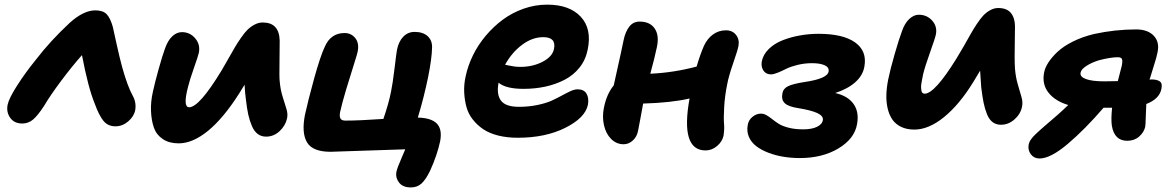

<svg xmlns="http://www.w3.org/2000/svg" viewBox="-20 -613 5119 836"><path d="M77.1 -75.2Q42 -75.2 24.4 -100.1Q6.8 -125 13.2 -157.2Q19.5 -186 55.4 -241.9Q91.3 -297.9 136.2 -353Q198.2 -434.1 284.2 -514.2Q344.2 -567.9 395 -567.9Q427.7 -567.9 443.8 -551.8Q460 -535.6 471.2 -496.1Q472.7 -489.3 487.3 -422.9Q502 -356.4 512.2 -319.8Q535.2 -237.3 558.1 -195.8Q574.2 -167 568.8 -133.8Q563.5 -106 538.3 -84.5Q513.2 -63 482.9 -63Q449.2 -63 429.9 -87.4Q410.6 -111.8 393.1 -160.2Q363.8 -231 336.9 -373Q293.9 -324.7 246.6 -261.5Q199.2 -198.2 171.9 -151.9Q144.5 -109.9 124 -92.5Q103.5 -75.2 77.1 -75.2Z M757.8 11.2Q716.8 11.2 689 -7.3Q661.1 -25.9 650.1 -57.1Q639.2 -88.4 637.5 -129.2Q635.7 -169.9 646 -214.8Q654.3 -253.4 670.7 -312Q687 -370.6 697.8 -399.9Q710 -436 729.7 -454.6Q749.5 -473.1 772 -473.1Q807.1 -473.1 830.1 -446Q853 -418.9 845.7 -382.8Q842.8 -369.1 824.2 -316.4Q805.7 -263.7 798.8 -234.9Q775.4 -146 803.7 -146Q847.7 -146 944.8 -306.2Q955.6 -324.2 973.6 -356.2Q991.7 -388.2 1002.2 -406.2Q1012.7 -424.3 1029.1 -448Q1045.4 -471.7 1058.6 -484.4Q1071.8 -497.1 1088.9 -506.1Q1106 -515.1 1124 -515.1Q1195.8 -515.1 1197.8 -436Q1198.2 -419.4 1197 -347.2Q1195.8 -274.9 1197.8 -259.8Q1200.7 -223.6 1210.9 -191.2Q1221.2 -158.7 1227.5 -137.7Q1233.9 -116.7 1230 -98.1Q1223.1 -65.9 1197.5 -42Q1171.9 -18.1 1138.7 -18.1Q1117.7 -18.1 1102.3 -29.5Q1086.9 -41 1076.9 -64.2Q1066.9 -87.4 1061 -114Q1055.2 -140.6 1050.8 -178.2Q1046.4 -212.9 1044.9 -244.1Q1032.2 -224.1 1022 -207Q953.6 -99.1 886.5 -43.9Q819.3 11.2 757.8 11.2Z M1768.6 203.1Q1734.4 203.1 1718 182.4Q1701.7 161.6 1705.6 137.2Q1707.5 127 1713.6 110.8Q1719.7 94.7 1729.7 72Q1739.7 49.3 1744.6 37.1Q1433.1 47.9 1419.4 47.9Q1341.8 47.9 1317.1 7.3Q1292.5 -33.2 1307.6 -111.8Q1321.3 -175.3 1348.1 -272.2Q1375 -369.1 1394.5 -410.2Q1420.4 -469.2 1480.5 -469.2Q1508.8 -469.2 1526.6 -447.5Q1544.4 -425.8 1537.6 -389.2Q1536.6 -381.8 1521.5 -334.2Q1506.3 -286.6 1487.5 -224.4Q1468.8 -162.1 1460.4 -123Q1457.5 -104.5 1462.9 -96.2Q1468.3 -87.9 1483.4 -87.9Q1545.9 -87.9 1649.4 -95.2Q1673.3 -165.5 1682.6 -213.9Q1689.9 -248.5 1698.2 -317.6Q1706.5 -386.7 1708.5 -396Q1715.8 -432.6 1736.1 -453.4Q1756.3 -474.1 1785.2 -474.1Q1821.8 -474.1 1842 -455.6Q1862.3 -437 1861.3 -405.8Q1860.4 -359.4 1844.2 -277.8Q1826.2 -189.9 1799.3 -101.1Q1858.4 -99.6 1882.3 -74.7Q1906.2 -49.8 1896.5 2Q1883.3 63.5 1852.5 130.9Q1834 168.9 1815.4 186Q1796.9 203.1 1768.6 203.1Z M2234.9 -13.2Q2187.5 -13.2 2148.9 -22.9Q2110.4 -32.7 2084 -50.5Q2057.6 -68.4 2038.3 -93Q2019 -117.7 2011 -147.2Q2002.9 -176.8 2001.2 -210.4Q1999.5 -244.1 2007.3 -279.8Q2017.1 -326.7 2039.3 -372.1Q2061.5 -417.5 2095 -457.3Q2128.4 -497.1 2169.2 -527.3Q2210 -557.6 2260 -575.2Q2310.1 -592.8 2362.3 -592.8Q2459.5 -592.8 2508.5 -540.3Q2557.6 -487.8 2539.1 -397.9Q2530.3 -352.5 2503.2 -318.6Q2476.1 -284.7 2437 -264.9Q2397.9 -245.1 2353.5 -235.6Q2309.1 -226.1 2259.3 -226.1Q2182.6 -226.1 2150.9 -252.9Q2141.1 -201.7 2161.4 -174.8Q2181.6 -147.9 2239.3 -147.9Q2282.2 -147.9 2319.8 -155.8Q2357.4 -163.6 2382.1 -174.8Q2406.7 -186 2427 -197.3Q2447.3 -208.5 2464.4 -216.3Q2481.4 -224.1 2495.1 -224.1Q2522.5 -224.1 2533.7 -205.3Q2544.9 -186.5 2540 -157.2Q2528.3 -100.1 2441.7 -56.6Q2355 -13.2 2234.9 -13.2ZM2345.2 -451.2Q2297.4 -451.2 2252.7 -417.5Q2208 -383.8 2179.2 -331.1Q2183.6 -330.6 2194.8 -327.9Q2206.1 -325.2 2219 -323.5Q2231.9 -321.8 2246.1 -321.8Q2299.8 -321.8 2342.8 -344.2Q2385.7 -366.7 2392.1 -399.9Q2402.8 -451.2 2345.2 -451.2Z M2695.3 15.1Q2664.1 15.1 2641.1 -7.8Q2618.2 -30.8 2609.9 -67.4Q2601.6 -104 2609.4 -143.1Q2621.1 -203.1 2652.3 -241.2Q2688.5 -403.3 2695.3 -438Q2702.6 -474.1 2719.7 -496.6Q2736.8 -519 2765.1 -519Q2809.6 -519 2830.3 -489.3Q2851.1 -459.5 2840.3 -408.2Q2830.1 -359.4 2811.5 -292Q2912.6 -296.4 3013.2 -323.2Q3028.3 -375 3045.4 -414.1Q3060.1 -445.3 3084.7 -463.1Q3109.4 -481 3141.1 -481Q3169.4 -481 3185.1 -460.7Q3200.7 -440.4 3195.3 -412.1Q3191.9 -394.5 3172.4 -337.9Q3152.8 -281.2 3146.5 -247.1Q3135.7 -194.8 3133.1 -145.5Q3130.4 -96.2 3132.6 -73.7Q3134.8 -51.3 3130.4 -22Q3125 3.4 3102.3 22.7Q3079.6 42 3052.2 42Q2941.4 42 2982.4 -184.1Q2902.3 -165.5 2780.3 -162.1Q2777.8 -148.4 2770 -105.5Q2762.2 -62.5 2758.3 -43.9Q2753.9 -18.6 2735.8 -1.7Q2717.8 15.1 2695.3 15.1Z M3462.9 75.2Q3426.3 75.2 3391.6 69.6Q3356.9 64 3326.2 52.2Q3295.4 40.5 3273.4 23.9Q3251.5 7.3 3241 -16.6Q3230.5 -40.5 3235.8 -68.8Q3239.3 -90.3 3256.3 -104.2Q3273.4 -118.2 3293 -118.2Q3306.2 -118.2 3318.1 -111.1Q3330.1 -104 3342.5 -94Q3355 -84 3370.6 -74Q3386.2 -64 3413.8 -56.9Q3441.4 -49.8 3477.1 -49.8Q3515.1 -49.8 3537.8 -61Q3560.5 -72.3 3563 -90.8Q3564.9 -108.4 3538.8 -120.6Q3512.7 -132.8 3456.1 -142.1Q3413.6 -148.4 3397.5 -163.3Q3381.3 -178.2 3386.7 -206.1Q3390.1 -227.5 3411.6 -237.8Q3433.1 -248 3482.9 -255.9Q3583.5 -270.5 3587.9 -301.8Q3590.8 -319.8 3570.6 -328.9Q3550.3 -337.9 3515.6 -337.9Q3482.9 -337.9 3452.4 -330.3Q3421.9 -322.8 3403.6 -313.5Q3385.3 -304.2 3366.7 -296.6Q3348.1 -289.1 3336.9 -289.1Q3314.9 -289.1 3304 -305.9Q3293 -322.8 3296.9 -345.2Q3302.7 -375.5 3327.4 -399.7Q3352.1 -423.8 3387.7 -437.7Q3423.3 -451.7 3463.4 -458.7Q3503.4 -465.8 3543.9 -465.8Q3650.9 -465.8 3703.4 -428.2Q3755.9 -390.6 3743.7 -323.2Q3737.3 -284.7 3704.1 -255.1Q3670.9 -225.6 3616.7 -208Q3671.9 -195.3 3696.5 -160.4Q3721.2 -125.5 3711.9 -73.2Q3701.2 -9.3 3631.1 33Q3561 75.2 3462.9 75.2Z M3961.4 -48.8Q3928.2 -48.8 3903.8 -60.5Q3879.4 -72.3 3865.5 -92.5Q3851.6 -112.8 3845 -140.9Q3838.4 -168.9 3839.4 -200.2Q3840.3 -231.4 3847.2 -266.1Q3856.4 -311.5 3875.5 -377.4Q3894.5 -443.4 3907.2 -477.1Q3919.4 -512.2 3939.2 -530.5Q3959 -548.8 3980.5 -548.8Q4016.1 -548.8 4038.8 -523.4Q4061.5 -498 4055.2 -463.9Q4052.2 -448.2 4029.8 -385.5Q4007.3 -322.8 3999.5 -290Q3997.1 -277.3 3995.4 -269.3Q3993.7 -261.2 3991.9 -250.2Q3990.2 -239.3 3990.5 -232.2Q3990.7 -225.1 3991.9 -218.3Q3993.2 -211.4 3996.8 -208.3Q4000.5 -205.1 4006.3 -205.1Q4049.8 -205.1 4144.5 -357.9Q4158.2 -379.9 4176 -411.1Q4193.8 -442.4 4205.6 -463.4Q4217.3 -484.4 4232.9 -508.1Q4248.5 -531.7 4261.7 -545.7Q4274.9 -559.6 4291.7 -568.8Q4308.6 -578.1 4326.2 -578.1Q4364.3 -578.1 4381.8 -556.2Q4399.4 -534.2 4399.4 -498Q4399.4 -483.4 4398.7 -442.1Q4397.9 -400.9 4397.9 -367.2Q4397.9 -333.5 4399.4 -314Q4402.3 -277.3 4412.1 -244.1Q4421.9 -210.9 4428 -189.5Q4434.1 -168 4430.2 -148.9Q4424.3 -117.2 4397.7 -93.5Q4371.1 -69.8 4338.4 -69.8Q4317.4 -69.8 4302.2 -81.1Q4287.1 -92.3 4277.6 -115.7Q4268.1 -139.2 4262.7 -166Q4257.3 -192.9 4252.4 -232.9Q4248.5 -283.2 4247.6 -305.2Q4240.2 -292 4217.3 -254.9Q4156.7 -156.7 4090.1 -102.8Q4023.4 -48.8 3961.4 -48.8Z M4506.3 77.1Q4482.4 77.1 4468.5 58.8Q4454.6 40.5 4459 16.1Q4460.4 10.3 4462.6 5.1Q4464.8 0 4469.2 -6.1Q4473.6 -12.2 4477.1 -16.4Q4480.5 -20.5 4488.3 -27.8Q4496.1 -35.2 4500 -38.8Q4503.9 -42.5 4514.4 -51.8Q4524.9 -61 4529.3 -64.9Q4591.3 -116.7 4631.3 -155.8Q4574.2 -172.9 4545.2 -209.7Q4516.1 -246.6 4526.4 -297.9Q4530.3 -318.4 4544.9 -341.1Q4559.6 -363.8 4584.7 -387.5Q4609.9 -411.1 4651.1 -431.9Q4692.4 -452.6 4743.2 -464.8Q4834.5 -484.9 4927.2 -484.9Q4977.5 -484.9 5003.7 -457.3Q5029.8 -429.7 5020 -384.8Q5016.6 -365.2 5002.9 -323Q4989.3 -280.8 4985.4 -266.1Q4989.3 -267.1 4993.2 -267.1Q5018.1 -267.1 5030 -258.5Q5042 -250 5037.1 -227.1Q5029.3 -182.6 4971.2 -160.2Q4969.2 -122.1 4969.2 -111.8Q4968.8 -106 4968.5 -94.7Q4968.3 -83.5 4967.8 -75Q4967.3 -66.4 4966.3 -60.1Q4960.4 -36.1 4939.7 -18.1Q4918.9 0 4888.2 0Q4832.5 0 4821.3 -64.9Q4816.9 -93.3 4822.3 -144H4785.2Q4704.6 -50.3 4629.4 13.4Q4554.2 77.1 4506.3 77.1ZM4685.1 -296.9Q4681.2 -278.8 4708.3 -268.8Q4735.4 -258.8 4789.1 -258.8Q4825.2 -258.8 4847.2 -259.8Q4862.8 -319.8 4864.3 -326.2Q4868.7 -348.6 4865 -356.2Q4861.3 -363.8 4847.2 -363.8Q4814.9 -363.8 4763.2 -350.1Q4732.4 -340.3 4710.2 -325.9Q4688 -311.5 4685.1 -296.9Z"/></svg>

Font: Shantell Sans Irregular Bouncy
Style: Bold Italic
Weight: 700
Italic angle: -11.31°
Designer: Stephen Nixon, Anya Danilova, Shantell Martin
Foundry: Arrow Type
Version: Version 1.006;[9816181b4]